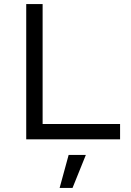

<svg xmlns="http://www.w3.org/2000/svg" viewBox="-20 -680 638 937"><path d="M188 -75H566V0H108V-660H188ZM399 76 334 237H271L315 76Z"/></svg>

Font: Work Sans
Style: Regular
Weight: 400
Designer: Wei Huang
Foundry: Wei Huang
Version: Version 2.006; ttfautohint (v1.8.1.43-b0c9)